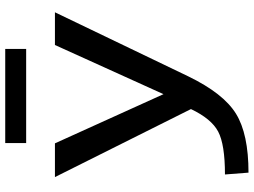

<svg xmlns="http://www.w3.org/2000/svg" viewBox="-138 -822 970 734"><g transform="rotate(-90 347.0 -455.0)"><path d="M167 -840V-920H527V-840ZM166 -730 354 -315 542 -730H667L422 -220Q357 -86 279.5 -38Q202 10 54 10L47 -80Q162 -80 211 -106Q260 -132 297 -210L37 -730Z"/></g></svg>

Font: Mplus 1p Medium
Style: Regular
Weight: 500
Version: Version 1.061